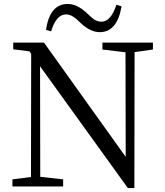

<svg xmlns="http://www.w3.org/2000/svg" viewBox="-20 -945 838 973"><path d="M628 8 183 -609 184 -49 300 -36V0H43V-36L137 -48L138 -672L129 -685L47 -695V-729H203L617 -150L616 -680L499 -694V-729H755V-694L662 -681L661 8ZM485 -782Q442 -782 397 -821Q393 -824 386 -831Q365 -852 353 -859Q334 -872 315 -872Q265 -872 239 -786L213 -794Q233 -925 323 -925Q367 -925 412 -886Q416 -882 424 -875Q445 -855 456 -847Q475 -835 494 -835Q542 -835 570 -921L596 -913Q574 -782 485 -782Z"/></svg>

Font: Cactus Classical Serif
Style: Regular
Weight: 400
Designer: Henry Chan (via Glyphwiki)、田海東、宇文滿月
Foundry: Moonlit Owen
Version: Version 1.000